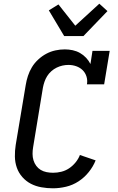

<svg xmlns="http://www.w3.org/2000/svg" viewBox="-20 -1010 640 1038"><path d="M266 8Q235 8 204 2.5Q173 -3 147 -16.5Q121 -30 101 -52.5Q81 -75 71 -103.5Q61 -132 60.5 -163.5Q60 -195 65 -227L119 -550Q123 -575 131 -599.5Q139 -624 152.5 -646.5Q166 -669 186.5 -688Q207 -707 230.5 -719.5Q254 -732 279.5 -737.5Q305 -743 330 -743Q352 -743 373 -738.5Q394 -734 412.5 -723.5Q431 -713 445.5 -697.5Q460 -682 469 -664L480 -735H573L543 -554H450Q454 -576 447.5 -596.5Q441 -617 426.5 -631Q412 -645 392 -652Q372 -659 350 -659Q334 -659 318 -655.5Q302 -652 286.5 -644.5Q271 -637 257.5 -625Q244 -613 235 -598.5Q226 -584 220.5 -568Q215 -552 212 -536L159 -214Q156 -196 156 -178Q156 -160 161 -143.5Q166 -127 176 -113.5Q186 -100 200 -91.5Q214 -83 231.5 -79.5Q249 -76 267 -76Q289 -76 311.5 -81.5Q334 -87 353.5 -100Q373 -113 388.5 -132Q404 -151 412 -172L497 -143Q484 -110 460 -80Q436 -50 404.5 -29.5Q373 -9 337 -0.5Q301 8 266 8ZM327 -815 244 -954 296 -986 387 -871 517 -990 561 -950 431 -815Z"/></svg>

Font: Iosevka Etoile Medium
Style: Italic
Weight: 500
Italic angle: -9°
Designer: Belleve Invis
Foundry: Belleve Invis
Version: Version 22.1.2; ttfautohint (v1.8.4)